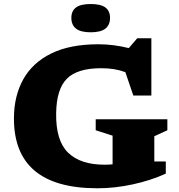

<svg xmlns="http://www.w3.org/2000/svg" viewBox="-20 -946 914 978"><path d="M766 -123.5H824.5V-61.5Q748.5 -27 657 -7Q565.5 13 476 13Q49.5 13 51 -345Q51.5 -457.5 98.5 -542Q145.5 -626.5 240.8 -673.5Q336 -720.5 481 -720.5Q521 -720.5 559.5 -715.5Q598 -710.5 636 -701L679 -751H751V-459.5H659L618.5 -578.5Q590 -589 560 -593.8Q530 -598.5 495 -598.5Q374 -598.5 320.8 -545.2Q267.5 -492 266 -368Q264 -229.5 327 -168.2Q390 -107 513 -107Q534.5 -107 553.5 -109V-255L467.5 -282.5V-338.5H832.5V-282.5L766 -252ZM442 -781.5Q391 -781.5 367.2 -800.2Q343.5 -819 343.5 -855Q343.5 -890.5 367.2 -908Q391 -925.5 442 -925.5Q493 -925.5 516.8 -908Q540.5 -890.5 540.5 -855Q540.5 -819 516.8 -800.2Q493 -781.5 442 -781.5Z"/></svg>

Font: Newsreader 6pt
Style: Bold
Weight: 700
Designer: Hugues Gentile
Foundry: Production Type
Version: Version 1.003; ttfautohint (v1.8.3)